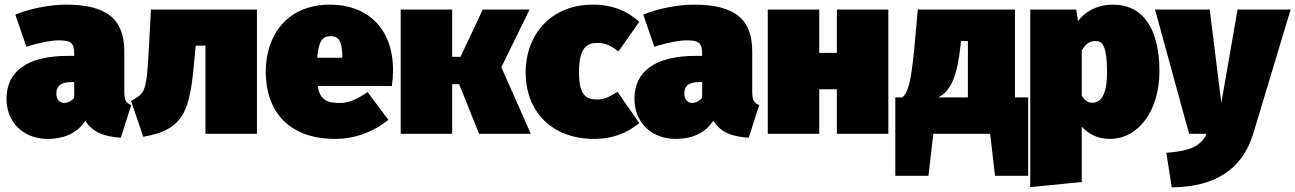

<svg xmlns="http://www.w3.org/2000/svg" viewBox="-20 -577 5586 828"><path d="M516 -184V-355C516 -492 444 -557 264 -557C202 -557 114 -542 46 -514L94 -375C147 -393 202 -403 231 -403C287 -403 300 -392 300 -343V-336H272C99 -336 8 -270 8 -151C8 -51 79 22 186 22C246 22 308 4 348 -56C381 -5 430 12 501 17L546 -124C522 -133 516 -148 516 -184ZM256 -133C237 -133 223 -150 223 -173C223 -208 244 -223 290 -223H300V-155C290 -143 274 -133 256 -133Z M631 -536 620 -333C611 -179 602 -173 545 -142L598 13C782 -19 799 -108 819 -326L824 -380H866V0H1088V-536Z M1675 -273C1675 -456 1564 -557 1403 -557C1216 -557 1126 -422 1126 -268C1126 -103 1219 22 1426 22C1524 22 1601 -17 1655 -60L1565 -180C1519 -148 1483 -133 1448 -133C1395 -133 1361 -141 1350 -206H1670C1673 -227 1675 -256 1675 -273ZM1456 -328H1348C1354 -401 1371 -421 1407 -421C1451 -421 1455 -378 1456 -335Z M2264 -536H2062L1966 -332H1930V-536H1708V0H1930V-214H1960L2046 0H2269L2142 -287Z M2536 -557C2361 -557 2247 -433 2247 -264C2247 -98 2358 22 2542 22C2626 22 2688 -6 2737 -46L2643 -181C2606 -158 2585 -148 2555 -148C2511 -148 2477 -163 2477 -263C2477 -365 2505 -392 2557 -392C2586 -392 2616 -381 2647 -355L2737 -483C2686 -529 2622 -557 2536 -557Z M3224 -184V-355C3224 -492 3152 -557 2972 -557C2910 -557 2822 -542 2754 -514L2802 -375C2855 -393 2910 -403 2939 -403C2995 -403 3008 -392 3008 -343V-336H2980C2807 -336 2716 -270 2716 -151C2716 -51 2787 22 2894 22C2954 22 3016 4 3056 -56C3089 -5 3138 12 3209 17L3254 -124C3230 -133 3224 -148 3224 -184ZM2964 -133C2945 -133 2931 -150 2931 -173C2931 -208 2952 -223 2998 -223H3008V-155C2998 -143 2982 -133 2964 -133Z M3589 0H3811V-536H3589V-349H3513V-536H3291V0H3513V-192H3589Z M4357 -157V-536H3938L3923 -370C3908 -212 3894 -176 3871 -157H3841V181H3984L4005 0H4250L4271 181H4414V-157ZM4154 -157H4026C4081 -183 4109 -251 4123 -387L4124 -400H4154Z M4779 -557C4734 -557 4676 -544 4629 -487L4621 -536H4423V230L4645 208V-31C4677 4 4717 22 4766 22C4892 22 4980 -103 4980 -270C4980 -448 4913 -557 4779 -557ZM4691 -134C4673 -134 4660 -141 4645 -164V-359C4663 -391 4683 -400 4702 -400C4728 -400 4754 -394 4754 -266C4754 -165 4726 -134 4691 -134Z M5546 -536H5317L5247 -133L5197 -536H4961L5108 0H5184C5157 55 5111 74 5010 82L5033 231C5220 229 5338 154 5385 -2Z"/></svg>

Font: Fira Sans Ultra
Style: Regular
Weight: 950
Designer: Carrois Corporate & Edenspiekermann AG
Foundry: Carrois Corporate GbR & Edenspiekermann AG
Version: Version 4.203;PS 004.203;hotconv 1.0.88;makeotf.lib2.5.64775